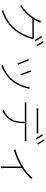

<svg xmlns="http://www.w3.org/2000/svg" viewBox="1494 -2370 943 3970"><g transform="rotate(90 1965.0 -384.5)"><path d="M751 -781 724 -768C751 -731 788 -670 807 -630L835 -644C813 -688 776 -746 751 -781ZM852 -816 826 -803C855 -766 888 -711 911 -666L939 -680C919 -719 879 -780 852 -816ZM450 -747 412 -760C409 -743 400 -717 395 -706C357 -613 248 -451 78 -352L105 -332C225 -410 305 -501 360 -583H754C729 -475 664 -336 577 -231C482 -117 344 -23 181 23L208 49C395 -16 514 -107 601 -213C688 -319 754 -456 781 -568C783 -575 789 -594 794 -603L764 -620C754 -615 743 -613 720 -613H379C397 -641 411 -668 423 -692C431 -708 441 -730 450 -747Z M1462 -558 1433 -547C1450 -510 1499 -377 1508 -334L1537 -346C1526 -387 1477 -520 1462 -558ZM1817 -518 1785 -528C1765 -398 1711 -276 1637 -186C1555 -85 1440 -9 1318 29L1345 56C1451 16 1571 -56 1663 -170C1738 -263 1782 -374 1809 -493C1811 -499 1814 -510 1817 -518ZM1229 -510 1201 -497C1216 -470 1274 -327 1289 -276L1318 -287C1300 -336 1244 -476 1229 -510Z M2219 -707V-670C2240 -672 2263 -673 2295 -673H2658C2681 -673 2712 -672 2737 -670V-707C2713 -704 2681 -703 2658 -703H2293C2262 -703 2244 -705 2219 -707ZM2097 -460V-425C2124 -427 2144 -427 2175 -427H2498C2497 -322 2492 -229 2445 -151C2406 -83 2333 -25 2249 12L2279 36C2360 -6 2434 -72 2472 -136C2516 -215 2526 -316 2527 -427H2829C2850 -427 2875 -426 2894 -425V-460C2872 -458 2850 -457 2829 -457H2175C2144 -457 2122 -458 2097 -460ZM2781 -801 2754 -788C2781 -751 2818 -690 2837 -650L2865 -664C2843 -708 2806 -766 2781 -801ZM2882 -836 2856 -823C2885 -786 2918 -731 2941 -686L2969 -700C2949 -739 2909 -800 2882 -836Z M3067 -231 3085 -200C3228 -245 3345 -304 3423 -350V1C3423 26 3421 56 3420 67H3456C3454 56 3453 26 3453 1V-369C3547 -428 3629 -504 3681 -561L3656 -584C3605 -522 3521 -446 3430 -390C3346 -338 3200 -265 3067 -231Z"/></g></svg>

Font: Source Han Sans JP ExtraLight
Style: Regular
Weight: 250
Designer: Ryoko NISHIZUKA 西塚涼子 (kana, bopomofo & ideographs); Paul D. Hunt (Latin, Greek & Cyrillic); Sandoll Communications 산돌커뮤니
Foundry: Adobe
Version: Version 2.001;hotconv 1.0.107;makeotfexe 2.5.65593